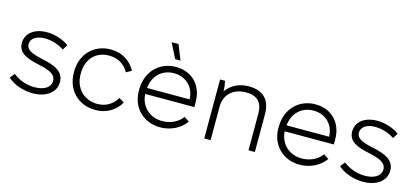

<svg xmlns="http://www.w3.org/2000/svg" viewBox="-60 -1174 3537 1635"><g transform="rotate(15 1708.0 -356.5)"><path d="M262 7C381 7 463 -54 463 -145C463 -240 377 -273 267 -296C157 -319 121 -345 121 -389C121 -438 167 -472 244 -472C301 -472 365 -453 414 -419L442 -465C391 -504 315 -527 247 -527C138 -527 63 -470 63 -384C63 -296 142 -266 239 -245C324 -226 404 -208 404 -139C404 -84 350 -47 264 -47C194 -47 129 -70 73 -113L40 -71C94 -22 180 7 262 7Z M811 6H816C914 6 990 -43 1033 -118L987 -146C954 -89 897 -48 818 -48H816C700 -48 615 -134 615 -255V-265C615 -389 693 -472 809 -472H811C889 -472 949 -434 983 -371L1030 -397C989 -474 912 -526 813 -526H809C663 -526 556 -418 556 -265V-255C556 -102 663 6 811 6Z M1360 -588H1407L1354 -720H1293ZM1385 6C1475 6 1558 -33 1610 -104L1565 -134C1530 -84 1464 -50 1389 -50C1277 -50 1197 -126 1190 -234V-236H1623V-283C1623 -427 1526 -526 1386 -526H1385C1237 -526 1131 -415 1131 -261V-247C1131 -101 1236 6 1385 6ZM1192 -289C1202 -397 1277 -470 1382 -470C1488 -470 1563 -398 1567 -292V-289Z M1774 0H1830V-298C1830 -403 1906 -471 2017 -471H2021C2118 -471 2164 -418 2164 -324V0H2220V-333C2220 -458 2155 -527 2029 -527H2026C1941 -527 1870 -490 1829 -430C1828 -465 1823 -499 1817 -520H1774Z M2615 6C2705 6 2788 -33 2840 -104L2795 -134C2760 -84 2694 -50 2619 -50C2507 -50 2427 -126 2420 -234V-236H2853V-283C2853 -427 2756 -526 2616 -526H2615C2467 -526 2361 -415 2361 -261V-247C2361 -101 2466 6 2615 6ZM2422 -289C2432 -397 2507 -470 2612 -470C2718 -470 2793 -398 2797 -292V-289Z M3174 7C3293 7 3375 -54 3375 -145C3375 -240 3289 -273 3179 -296C3069 -319 3033 -345 3033 -389C3033 -438 3079 -472 3156 -472C3213 -472 3277 -453 3326 -419L3354 -465C3303 -504 3227 -527 3159 -527C3050 -527 2975 -470 2975 -384C2975 -296 3054 -266 3151 -245C3236 -226 3316 -208 3316 -139C3316 -84 3262 -47 3176 -47C3106 -47 3041 -70 2985 -113L2952 -71C3006 -22 3092 7 3174 7Z"/></g></svg>

Font: Fixel Display Light
Style: Regular
Weight: 300
Designer: AlfaBravo + MacPaw
Foundry: Kyrylo Tkachov, Marchela Mozhyna, Serhii Makarenko, Maria Weinstein, Zakhar Kryvoshyya
Version: Version 1.211